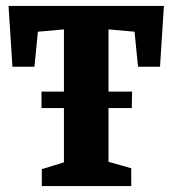

<svg xmlns="http://www.w3.org/2000/svg" viewBox="-20 -628 582 648"><path d="M8.8 -607.9H533.2L520 -402.8H445.8L434.1 -521L346.2 -528.8V-318.8H425.8L424.8 -263.2H346.2V-82L422.9 -60.1V0H121.1V-57.1L195.8 -80.1V-263.2H120.1V-318.8H195.8V-528.8L107.9 -521L96.2 -402.8H22Z"/></svg>

Font: Grenze
Style: Bold
Weight: 700
Designer: Renata Polastri
Foundry: Omnibus-Type
Version: Version 1.002;PS 001.002;hotconv 1.0.88;makeotf.lib2.5.64775